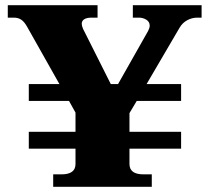

<svg xmlns="http://www.w3.org/2000/svg" viewBox="-20 -725 807 740"><path d="M757 -705V-657H740Q720 -657 701.5 -647Q683 -637 672 -618L545 -401H678V-336H507L479 -289V-217H678V-152H479V-93Q479 -53 533 -53H565V-5H185V-53H217Q271 -53 271 -93V-152H91V-217H271V-291L246 -336H91V-401H209L85 -621Q74 -641 62 -649Q50 -657 34 -657H10V-705H356V-657H332Q315 -657 305 -651Q295 -645 295 -633Q295 -626 300 -614L407 -401H435L551 -606Q557 -618 557 -626Q557 -641 544 -649Q531 -657 516 -657H492V-705Z"/></svg>

Font: Taviraj Black
Style: Regular
Weight: 900
Designer: Katatrad Team
Foundry: CadsonDemak
Version: Version 1.001